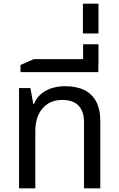

<svg xmlns="http://www.w3.org/2000/svg" viewBox="-20 -1029 649 1049"><path d="M84 0V-548H146L162 -461H166Q183 -506 228 -532Q273 -558 337 -558Q397 -558 439.5 -537.5Q482 -517 505 -475Q528 -433 528 -366V0H439V-361Q439 -421 409 -452Q379 -483 320 -483Q273 -483 240 -461Q207 -439 190 -401.5Q173 -364 173 -317V0Z M92 -635V-674L165 -706H517V-635ZM434 -674V-787H518V-674Z M433 -846V-1009H518V-846Z"/></svg>

Font: Noto Sans Thai
Style: Regular
Weight: 400
Designer: Monotype Design Team
Foundry: Monotype Imaging Inc.
Version: Version 2.001